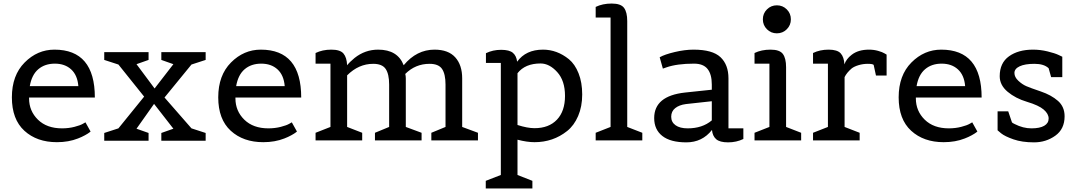

<svg xmlns="http://www.w3.org/2000/svg" viewBox="-20 -792 6075 1083"><path d="M301 10Q188 10 117.5 -54.5Q47 -119 47 -243Q47 -367 119 -439.5Q191 -512 287 -512Q515 -512 515 -242H144V-237Q144 -166 194 -117Q244 -68 330 -68Q367 -68 400 -76.5Q433 -85 448 -94L462 -102L491 -50Q488 -48 482.5 -43.5Q477 -39 459 -29Q441 -19 420 -11Q367 10 301 10ZM148 -306H422Q417 -368 381.5 -400.5Q346 -433 289.5 -433Q233 -433 196 -401.5Q159 -370 148 -306Z M1140 2H890V-42L958 -66L849 -206L750 -66L818 -42V2H568V-42L648 -68L793 -247L648 -428L568 -454V-498H818V-454L750 -430L852 -293L958 -430L890 -454V-498H1140V-454L1060 -428L908 -242L1060 -68L1140 -42Z M1465 10Q1352 10 1281.5 -54.5Q1211 -119 1211 -243Q1211 -367 1283 -439.5Q1355 -512 1451 -512Q1679 -512 1679 -242H1308V-237Q1308 -166 1358 -117Q1408 -68 1494 -68Q1531 -68 1564 -76.5Q1597 -85 1612 -94L1626 -102L1655 -50Q1652 -48 1646.5 -43.5Q1641 -39 1623 -29Q1605 -19 1584 -11Q1531 10 1465 10ZM1312 -306H1586Q1581 -368 1545.5 -400.5Q1510 -433 1453.5 -433Q1397 -433 1360 -401.5Q1323 -370 1312 -306Z M2676 0H2413V-43L2493 -76V-315Q2493 -374 2473.5 -403Q2454 -432 2403 -432Q2323 -432 2266 -375Q2269 -363 2269 -350V-76L2358 -43V0H2095V-43L2175 -76V-315Q2175 -374 2155.5 -403Q2136 -432 2085 -432Q2003 -432 1938 -367V-76L2023 -43V0H1760V-43L1844 -76V-433H1760V-493Q1799 -512 1849 -512Q1899 -512 1917.5 -490Q1936 -468 1938 -424Q1952 -442 1980 -465Q2039 -512 2113 -512Q2223 -512 2257 -424Q2330 -512 2431 -512Q2509 -512 2548 -468.5Q2587 -425 2587 -350V-76L2676 -43Z M2983 271H2720V228L2805 195V-437H2721V-492Q2760 -511 2806.5 -511Q2853 -511 2873 -494Q2893 -477 2897 -444Q2946 -512 3043 -512Q3122 -512 3189 -458Q3223 -430 3243.5 -378.5Q3264 -327 3264 -259Q3264 -191 3241 -137.5Q3218 -84 3179 -53Q3100 10 2995 10Q2953 10 2899 -4V195L2983 228ZM2995 -69Q3076 -69 3121.5 -117Q3167 -165 3167 -251Q3167 -337 3123 -385.5Q3079 -434 3029 -434Q2942 -434 2899 -379V-87Q2955 -69 2995 -69Z M3603 0H3340V-43L3424 -76V-693H3340V-753Q3379 -772 3430.5 -772Q3482 -772 3500 -747.5Q3518 -723 3518 -673V-76L3603 -43Z M4173 -68V-8Q4134 11 4087 11Q4040 11 4019.5 -7Q3999 -25 3996 -59Q3941 11 3851.5 11Q3762 11 3716 -25Q3670 -61 3670 -126Q3670 -251 3844 -270L3995 -286V-315Q3995 -373 3971 -403Q3947 -433 3895 -433Q3799 -433 3739 -412L3719 -405L3701 -469Q3729 -485 3786 -498.5Q3843 -512 3892 -512Q3999 -512 4044 -469.5Q4089 -427 4089 -350V-68ZM3859 -68Q3942 -68 3995 -113V-221L3849 -205Q3811 -200 3788.5 -182Q3766 -164 3766 -133.5Q3766 -103 3790.5 -85.5Q3815 -68 3859 -68Z M4499 0H4236V-43L4320 -76V-433H4236V-493Q4275 -512 4326.5 -512Q4378 -512 4396 -487.5Q4414 -463 4414 -413V-76L4499 -43ZM4418 -627Q4395 -604 4362 -604Q4329 -604 4306 -627Q4283 -650 4283 -683Q4283 -716 4306 -739Q4329 -762 4362 -762Q4395 -762 4418 -739Q4441 -716 4441 -683Q4441 -650 4418 -627Z M4829 0H4566V-43L4650 -76V-433H4566V-493Q4605 -512 4654 -512Q4703 -512 4722 -491Q4741 -470 4743 -429Q4753 -459 4784 -483Q4821 -512 4882 -512Q4909 -512 4933.5 -505Q4958 -498 4969 -491L4981 -484V-366H4921L4908 -426Q4902 -432 4875 -432Q4848 -432 4823 -424.5Q4798 -417 4784 -406Q4756 -382 4744 -357V-76L4829 -43Z M5303 10Q5190 10 5119.5 -54.5Q5049 -119 5049 -243Q5049 -367 5121 -439.5Q5193 -512 5289 -512Q5517 -512 5517 -242H5146V-237Q5146 -166 5196 -117Q5246 -68 5332 -68Q5369 -68 5402 -76.5Q5435 -85 5450 -94L5464 -102L5493 -50Q5490 -48 5484.5 -43.5Q5479 -39 5461 -29Q5443 -19 5422 -11Q5369 10 5303 10ZM5150 -306H5424Q5419 -368 5383.5 -400.5Q5348 -433 5291.5 -433Q5235 -433 5198 -401.5Q5161 -370 5150 -306Z M5972 -357H5909L5895 -407Q5869 -432 5815 -432Q5761 -432 5731.5 -418Q5702 -404 5702 -380.5Q5702 -357 5724 -336.5Q5746 -316 5769 -306Q5792 -296 5851 -276Q5910 -256 5947.5 -223Q5985 -190 5985 -136Q5985 -64 5932.5 -26.5Q5880 11 5812.5 11Q5745 11 5696.5 -6Q5648 -23 5627 -40L5607 -57V-164H5667L5688 -102Q5689 -99 5704 -92Q5751 -68 5798 -68Q5845 -68 5870 -82.5Q5895 -97 5895 -123.5Q5895 -150 5867 -174Q5839 -198 5773.5 -217.5Q5708 -237 5663.5 -274.5Q5619 -312 5619 -362Q5619 -437 5671.5 -474.5Q5724 -512 5807 -512Q5848 -512 5889 -502Q5930 -492 5951 -482L5972 -472Z"/></svg>

Font: Belgrano
Style: Regular
Weight: 400
Designer: Daniel Hernandez
Foundry: Daniel Hernndez
Version: Version 1.003